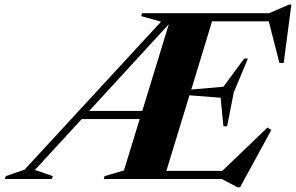

<svg xmlns="http://www.w3.org/2000/svg" viewBox="-118 -772 1276 828"><path d="M32.5 -39 110 -12.5 105.5 0H-97.5L-93 -12.5L-12 -40.5L576.5 -678.5L491 -702.5L494.5 -715H1042.5L1129 -752.5H1138.5L1105.5 -500.5H1087L1041 -680H796.5L707 -386L845.5 -398L935 -519.5H951L890 -373L861.5 -227.5H845.5L833.5 -350.5L699 -361L599.5 -35H840.5L1035.5 -222L1052 -211.5L917.5 35.5H906L838.5 0H329.5L333 -12.5L416.5 -37L484.5 -258.5H234.5ZM266.5 -293.5H495.5L610 -667.5Z"/></svg>

Font: Newsreader Display
Style: Bold Italic
Weight: 700
Italic angle: -17°
Designer: Hugues Gentile
Foundry: Production Type
Version: Version 1.001